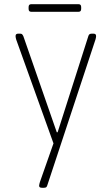

<svg xmlns="http://www.w3.org/2000/svg" viewBox="-20 -685 521 913"><path d="M181 208Q174 208 170 206Q166 204 166 198Q166 195 167.5 189Q169 183 170 180L243 -28V21L57 -497Q56 -500 55 -505Q54 -510 54 -513Q54 -520 57.5 -522.5Q61 -525 67 -525H74Q81 -525 84 -523Q87 -521 91 -513L250 -56H254L400 -513Q402 -520 406 -522.5Q410 -525 417 -525H424Q430 -525 433.5 -522.5Q437 -520 437 -513Q437 -510 436 -505Q435 -500 434 -497L205 196Q203 203 199.5 205.5Q196 208 188 208ZM128 -629Q116 -629 116 -643V-651Q116 -665 128 -665H354Q366 -665 366 -651V-643Q366 -629 354 -629Z"/></svg>

Font: Asap Thin
Style: Regular
Weight: 250
Designer: Pablo Cosgaya
Foundry: Omnibus-Type
Version: Version 3.001